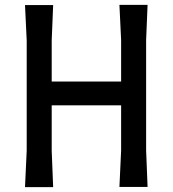

<svg xmlns="http://www.w3.org/2000/svg" viewBox="-20 -771 712 791"><path d="M582 -151 588 -1H472L479 -151V-337H193V-150L199 0H83L90 -150V-605L83 -750H199L193 -605V-435H479V-606L472 -751H588L582 -606Z"/></svg>

Font: Farro
Style: Regular
Weight: 400
Designer: Aceler Chua
Foundry: Grayscale Limited
Version: Version 1.101